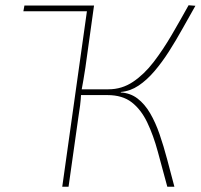

<svg xmlns="http://www.w3.org/2000/svg" viewBox="-20 -711 764 731"><path d="M333 -690 329 -668H69L73 -690ZM724 -689Q700 -647 675 -602Q650 -557 623.5 -515.5Q597 -474 568 -440Q539 -406 507.5 -385Q476 -364 441 -361L439 -359Q476 -357 503.5 -336Q531 -315 551.5 -280Q572 -245 587.5 -200Q603 -155 616.5 -104Q630 -53 644 0H617Q598 -70 581 -133Q564 -196 540.5 -245Q517 -294 481.5 -321.5Q446 -349 389 -349L393 -371Q444 -371 486.5 -399.5Q529 -428 565 -475Q601 -522 634 -578.5Q667 -635 698 -691ZM338 -690 305 -453Q301 -427 297.5 -406.5Q294 -386 289 -359Q288 -333 285 -310Q282 -287 278 -262L241 0H217L314 -690ZM423 -371 420 -349H275L278 -371Z"/></svg>

Font: Exo 2 Thin
Style: Italic
Weight: 250
Italic angle: -8°
Designer: Natanael Gama
Foundry: Natanael Gama
Version: Version 2.010